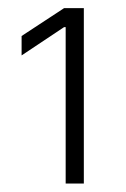

<svg xmlns="http://www.w3.org/2000/svg" viewBox="-20 -797 304 464"><path d="M138.7 -731.4H134.8L32.2 -663.1V-710L134.8 -777.3H182.6V-353.5H138.7Z"/></svg>

Font: Pretendard ExtraLight
Style: Regular
Weight: 200
Designer: Base glyphs from Inter by Rasmus Andersson; Hangeul glyphs from Noto Sans CJK(Source Han Sans) by Jang Soo-young and Kan
Foundry: Kil Hyung-jin
Version: Version 1.309